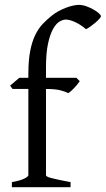

<svg xmlns="http://www.w3.org/2000/svg" viewBox="-20 -777 439 797"><path d="M398.9 -710Q398.9 -706.1 391.8 -698.2Q384.8 -690.4 375 -682.1Q365.2 -673.8 354.7 -666.5Q344.2 -659.2 336.9 -655.8Q325.2 -666 313.2 -673.6Q301.3 -681.2 290.3 -686Q279.3 -690.9 269.8 -693.4Q260.3 -695.8 253.9 -695.8Q241.2 -695.8 226.8 -687.3Q212.4 -678.7 200 -656.2Q187.5 -633.8 179.2 -595.2Q170.9 -556.6 170.9 -496.1V-454.1H296.9L311 -439.9Q306.6 -433.1 300 -425.3Q293.5 -417.5 286.9 -410.6Q280.3 -403.8 273.9 -398.2Q267.6 -392.6 263.2 -390.6Q252 -396.5 231 -402.1Q210 -407.7 170.9 -407.7V-49.8Q170.9 -46.9 176 -43.9Q181.2 -41 193.4 -37.8Q205.6 -34.7 224.9 -30.5Q244.1 -26.4 272.9 -21V0H29.3V-21Q63 -26.9 80.3 -35.4Q97.7 -43.9 97.7 -49.8V-407.7H32.2L22 -421.4L60.1 -454.1H97.7V-469.2Q97.7 -526.9 105.5 -566.2Q113.3 -605.5 126.7 -632.6Q140.1 -659.7 157.7 -678Q175.3 -696.3 194.8 -711.9Q208 -722.7 223.6 -731Q239.3 -739.3 254.6 -745.1Q270 -751 283.9 -753.9Q297.9 -756.8 307.1 -756.8Q322.3 -756.8 338.4 -751Q354.5 -745.1 367.9 -737.5Q381.3 -730 390.1 -722.2Q398.9 -714.4 398.9 -710Z"/></svg>

Font: Gentium Plus
Style: Regular
Weight: 400
Designer: J. Victor Gaultney, Annie Olsen, Iska Routamaa
Foundry: SIL International
Version: Version 1.510